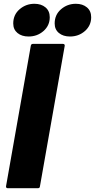

<svg xmlns="http://www.w3.org/2000/svg" viewBox="-20 -995 502 1015"><path d="M191 -9Q190 0 180 0H21Q16 0 13.5 -3Q11 -6 12 -11L143 -754Q145 -763 154 -763H313Q318 -763 320.5 -760Q323 -757 322 -752ZM50 -871Q50 -917 83.5 -946Q117 -975 162 -975Q198 -975 220.5 -956Q243 -937 243 -904Q243 -860 210 -831Q177 -802 131 -802Q95 -802 72.5 -820.5Q50 -839 50 -871ZM269 -871Q269 -917 302.5 -946Q336 -975 381 -975Q417 -975 439.5 -956Q462 -937 462 -904Q462 -860 429 -831Q396 -802 350 -802Q314 -802 291.5 -820.5Q269 -839 269 -871Z"/></svg>

Font: Open Sauce Two Black Italic
Style: Regular
Weight: 900
Italic angle: -10°
Designer: Alfredo Marco Pradil
Foundry: Creative Sauce Fz LLC
Version: Version 1.477